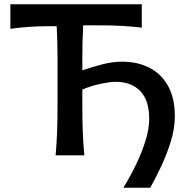

<svg xmlns="http://www.w3.org/2000/svg" viewBox="-20 -733 874 906"><path d="M562 153Q594.5 100.5 622.2 42.8Q650 -15 667 -70.2Q684 -125.5 684 -172Q684 -259.5 642 -303.2Q600 -347 524.5 -347Q500 -347 455.8 -337.8Q411.5 -328.5 368.5 -310.5V-232Q368.5 -166.5 370.5 -112.2Q372.5 -58 378 0H242.5Q247.5 -58.5 249.5 -113.2Q251.5 -168 251.5 -234.5V-457Q251.5 -539 247.5 -609.5H220Q161 -609.5 115.5 -606.2Q70 -603 29 -597V-713H649V-602.5Q605.5 -608 556.5 -610.8Q507.5 -613.5 443.5 -613.5H372.5Q368.5 -541 368.5 -457V-401Q412 -416 461.2 -429Q510.5 -442 556.5 -442Q629 -442 685.2 -413.2Q741.5 -384.5 773.2 -327.2Q805 -270 805 -184Q805 -126.5 785.5 -64Q766 -1.5 739 55.2Q712 112 689 153Z"/></svg>

Font: Commissioner Flair Medium
Style: Regular
Weight: 500
Designer: Kostas Bartsokas
Foundry: Kostas Bartsokas
Version: Version 1.000; ttfautohint (v1.8.3)